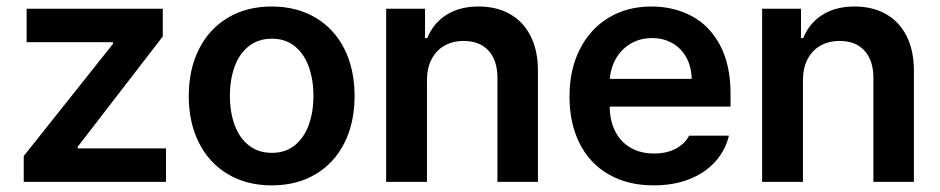

<svg xmlns="http://www.w3.org/2000/svg" viewBox="-20 -557 2878 588"><path d="M52.7 -79.1 326.2 -422.9V-427.7H61.5V-530.3H478.5V-445.3L217.8 -107.4V-102.5H488.3V0H52.7Z M558.1 -262.7Q558.1 -344.7 589.4 -406.7Q620.6 -468.8 678.2 -502.9Q735.8 -537.1 812 -537.1Q888.7 -537.1 946.3 -502.9Q1003.9 -468.8 1034.9 -406.7Q1065.9 -344.7 1065.9 -262.7Q1065.9 -181.2 1034.7 -119.1Q1003.4 -57.1 946 -23.2Q888.7 10.7 812 10.7Q735.8 10.7 678.2 -23.4Q620.6 -57.6 589.4 -119.4Q558.1 -181.2 558.1 -262.7ZM939.9 -263.7Q939.9 -313 925.5 -352.8Q911.1 -392.6 882.6 -415.5Q854 -438.5 813 -438.5Q771 -438.5 741.9 -415.5Q712.9 -392.6 698.5 -353Q684.1 -313.5 684.1 -263.7Q684.1 -213.9 698.5 -174.3Q712.9 -134.8 741.9 -111.8Q771 -88.9 813 -88.9Q854 -88.9 882.6 -111.8Q911.1 -134.8 925.5 -174.3Q939.9 -213.9 939.9 -263.7Z M1287.6 0H1162.6V-530.3H1281.7V-440.4H1288.6Q1307.1 -486.3 1347.4 -511.7Q1387.7 -537.1 1445.8 -537.1Q1501 -537.1 1542.2 -513.7Q1583.5 -490.2 1605.7 -445.3Q1627.9 -400.4 1627.4 -337.9V0H1503.4V-318.4Q1503.4 -372.1 1476.1 -401.9Q1448.7 -431.6 1399.9 -431.6Q1366.7 -431.6 1341.3 -417.2Q1315.9 -402.8 1301.8 -375.7Q1287.6 -348.6 1287.6 -310.5Z M1724.1 -261.7Q1724.1 -343.3 1755.4 -405.5Q1786.6 -467.8 1843.5 -502.4Q1900.4 -537.1 1975.1 -537.1Q2042.5 -537.1 2097.4 -508.3Q2152.3 -479.5 2184.8 -419.2Q2217.3 -358.9 2217.3 -269.5V-230.5H1847.2Q1847.7 -186 1864.7 -153.6Q1881.8 -121.1 1912.1 -104Q1942.4 -86.9 1982.9 -86.9Q2022.5 -86.9 2050.3 -102.1Q2078.1 -117.2 2090.3 -141.6H2212.4Q2201.2 -95.7 2169.9 -61.3Q2138.7 -26.9 2090.6 -8.1Q2042.5 10.7 1981.9 10.7Q1902.8 10.7 1844.5 -22.7Q1786.1 -56.2 1755.1 -117.7Q1724.1 -179.2 1724.1 -261.7ZM2098.1 -315.4Q2097.7 -351.6 2082.5 -379.9Q2067.4 -408.2 2040 -424.3Q2012.7 -440.4 1977.1 -440.4Q1940.4 -440.4 1911.9 -423.6Q1883.3 -406.7 1866.7 -378.2Q1850.1 -349.6 1847.7 -315.4Z M2439 0H2314V-530.3H2433.1V-440.4H2439.9Q2458.5 -486.3 2498.8 -511.7Q2539.1 -537.1 2597.2 -537.1Q2652.3 -537.1 2693.6 -513.7Q2734.9 -490.2 2757.1 -445.3Q2779.3 -400.4 2778.8 -337.9V0H2654.8V-318.4Q2654.8 -372.1 2627.4 -401.9Q2600.1 -431.6 2551.3 -431.6Q2518.1 -431.6 2492.7 -417.2Q2467.3 -402.8 2453.1 -375.7Q2439 -348.6 2439 -310.5Z"/></svg>

Font: Pretendard Std SemiBold
Style: Regular
Weight: 600
Designer: Base glyphs from Inter by Rasmus Andersson; Hangeul glyphs from Noto Sans CJK(Source Han Sans) by Jang Soo-young and Kan
Foundry: Kil Hyung-jin
Version: Version 1.309